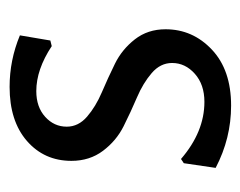

<svg xmlns="http://www.w3.org/2000/svg" viewBox="-72 -434 513 410"><g transform="rotate(-90 185.0 -228.5)"><path d="M205 -465Q262 -465 315 -443L304 -378L292 -375Q242 -408 196 -408Q162 -408 141 -389Q120 -370 120 -343Q120 -318 141.5 -299.5Q163 -281 193.5 -268Q224 -255 254.5 -240Q285 -225 306.5 -197.5Q328 -170 328 -132Q328 -74 284.5 -33Q241 8 165 8Q95 8 32 -25L42 -93L51 -99Q109 -49 173 -49Q210 -49 233 -69.5Q256 -90 256 -118Q256 -143 234.5 -161.5Q213 -180 182.5 -193Q152 -206 121 -221.5Q90 -237 68.5 -265.5Q47 -294 47 -333Q47 -391 89.5 -428Q132 -465 205 -465Z"/></g></svg>

Font: Alegreya Sans SC
Style: Regular
Weight: 400
Designer: Juan Pablo del Peral
Foundry: Huerta Tipografica
Version: Version 2.007